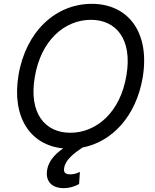

<svg xmlns="http://www.w3.org/2000/svg" viewBox="-20 -757 801 990"><path d="M715.9 -358C754.3 -590.9 640.6 -737.2 453.1 -737.2C268.5 -737.2 113.6 -596.6 75.3 -369.3C39.4 -150.6 137.4 -8.2 305.8 8.2C254.6 43 229 81.3 223 119.3C213.1 180.4 250 213.1 308.2 213.1C342.3 213.1 370.7 201.7 387.8 191.8L392 129.3C380.7 134.9 363.6 142 342.3 142C313.9 142 306.8 129.3 311.1 108C317.8 67.1 360.1 34.1 404.8 3.9C558.6 -25.6 682.2 -158.4 715.9 -358ZM159.1 -358C190.3 -549.7 313.9 -654.8 448.9 -654.8C578.1 -654.8 663.4 -555.4 632.1 -369.3C600.9 -177.6 477.3 -72.4 342.3 -72.4C213.1 -72.4 127.8 -171.9 159.1 -358Z"/></svg>

Font: Magic Ui Pro
Style: Italic
Weight: 400
Italic angle: -9.39999°
Designer: Stefan Endress, Andreas Faust
Version: Version 1.000;FEAKit 1.0